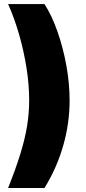

<svg xmlns="http://www.w3.org/2000/svg" viewBox="-20 -791 425 948"><path d="M20 137.2Q57.6 43 80.3 -30.5Q103 -104 113.5 -167.5Q124 -231 124 -295.4Q124 -371.6 111.3 -453.1Q98.6 -534.7 75.7 -616Q52.7 -697.3 20 -771H199.7Q236.3 -713.9 264.2 -634Q292 -554.2 307.9 -466.3Q323.7 -378.4 323.7 -295.4Q323.7 -182.6 292.2 -72.3Q260.7 38.1 199.7 137.2Z"/></svg>

Font: Inter 16pt Black
Style: Regular
Weight: 900
Version: Version 4.001;git-66647c0bb